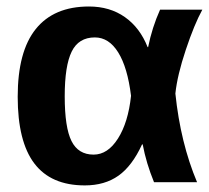

<svg xmlns="http://www.w3.org/2000/svg" viewBox="-20 -558 640 588"><path d="M415 -115.7Q384.8 -49.8 342.8 -20Q300.8 9.8 239.7 9.8Q136.2 9.8 85.2 -57.4Q34.2 -124.5 34.2 -261.7Q34.2 -400.4 89.6 -469.2Q145 -538.1 252.4 -538.1Q316.4 -538.1 362.5 -505.6Q408.7 -473.1 432.1 -413.6H433.6Q445.8 -474.1 470.2 -528.3H599.6Q575.2 -483.9 549.1 -405.8Q522.9 -327.6 517.1 -271.5Q532.7 -120.6 583.5 0H451.7Q427.7 -58.6 417 -115.7ZM178.2 -263.2Q178.2 -167.5 199 -126Q219.7 -84.5 266.6 -84.5Q310.1 -84.5 341.3 -133.8Q372.6 -183.1 381.3 -264.6Q370.6 -351.6 342 -397.5Q313.5 -443.4 270.5 -443.4Q220.7 -443.4 199.5 -399.9Q178.2 -356.4 178.2 -263.2Z"/></svg>

Font: Cousine
Style: Bold
Weight: 700
Monospace: yes
Designer: Steve Matteson
Foundry: Ascender Corporation
Version: Version 1.20